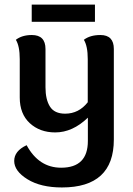

<svg xmlns="http://www.w3.org/2000/svg" viewBox="-20 -576 586 845"><path d="M366.7 -58.1Q299.3 6.8 223.1 6.8Q155.3 6.8 111.1 -33.9Q66.9 -74.7 66.9 -147V-315.9Q66.9 -373 49.8 -400.9Q77.1 -421.9 120.1 -421.9Q180.2 -421.9 180.2 -360.4V-191.9Q180.2 -137.7 200 -106.7Q219.7 -75.7 266.6 -75.7Q326.7 -75.7 366.2 -126V-315.9Q366.2 -373 349.1 -400.9Q376.5 -421.9 421.9 -421.9Q481 -421.9 481 -360.4V38.1Q481 249 252.4 249Q159.2 249 100.8 212.9Q42.5 176.8 42.5 132.3Q42.5 88.4 97.2 63Q150.9 162.1 249 162.1Q366.7 162.1 366.7 44.4ZM397.9 -480H119.6V-555.7H397.9Z"/></svg>

Font: ALMAS
Style: Bold
Weight: 700
Designer: ALMAS Font/ by Husham Jawad Kadhim, derived from the Bainsely font by/ Paul James MIller
Foundry: High-Logic / Made with FontCreator
Version: Version 1.411;September 19, 2021;FontCreator 14.0.0.2814 32-